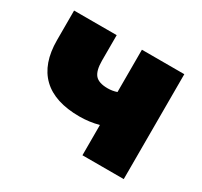

<svg xmlns="http://www.w3.org/2000/svg" viewBox="-113 -659 850 808"><g transform="rotate(30 312.0 -255.0)"><path d="M369.1 0V-147Q323.2 -134.8 275.9 -134.8Q156.2 -134.8 95.2 -193.4Q34.2 -252 34.2 -366.2V-509.8H241.2V-386.2Q241.2 -337.9 258.5 -317.4Q275.9 -296.9 319.8 -296.9Q342.8 -296.9 363.8 -304.2V-509.8H569.8V0Z"/></g></svg>

Font: Mulish ExtraBlack
Style: Regular
Weight: 1000
Designer: Vernon Adams
Foundry: Vernon Adams
Version: Version 3.603; ttfautohint (v1.8.3)